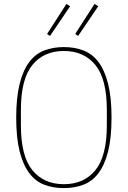

<svg xmlns="http://www.w3.org/2000/svg" viewBox="-20 -951 654 983"><path d="M307 12Q251 12 206 -5.5Q161 -23 129.5 -65Q98 -107 80.5 -176Q63 -245 63 -349Q63 -452 80.5 -521.5Q98 -591 129.5 -633Q161 -675 206 -692.5Q251 -710 307 -710Q362 -710 407.5 -692.5Q453 -675 484.5 -633Q516 -591 533.5 -521.5Q551 -452 551 -349Q551 -245 533.5 -176Q516 -107 484.5 -65Q453 -23 407.5 -5.5Q362 12 307 12ZM307 -8Q410 -8 468.5 -80Q527 -152 527 -310V-388Q527 -546 468.5 -618Q410 -690 307 -690Q204 -690 145.5 -618Q87 -546 87 -388V-310Q87 -152 145.5 -80Q204 -8 307 -8ZM236 -767 221 -777 320 -931 339 -919ZM380 -767 365 -777 464 -931 483 -919Z"/></svg>

Font: IBM Plex Sans Cond Thin
Style: Regular
Weight: 100
Width: 3
Designer: Mike Abbink, Paul van der Laan, Pieter van Rosmalen
Foundry: Bold Monday
Version: Version 1.3